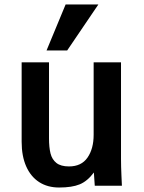

<svg xmlns="http://www.w3.org/2000/svg" viewBox="-20 -828 640 856"><path d="M76.5 -196V-550H198.5V-211Q198.5 -171 205.2 -144Q212 -117 231.5 -101.5Q251 -86 287.5 -86Q343 -86 370.2 -125.5Q397.5 -165 397.5 -227V-550H519.5V-119Q519.5 -87.5 521.5 -43.5Q522.5 -28.5 523.5 0H402.5L398.5 -59Q370 -20.5 335.5 -6.2Q301 8 243.5 8Q192 8 154.5 -16.2Q117 -40.5 96.8 -86.2Q76.5 -132 76.5 -196ZM187.5 -603 272.5 -808H418.5L279.5 -603Z"/></svg>

Font: JuliaMono
Style: Bold
Weight: 700
Monospace: yes
Designer: cormullion
Foundry: corm
Version: Version 0.055; ttfautohint (v1.8.4)